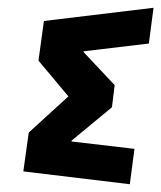

<svg xmlns="http://www.w3.org/2000/svg" viewBox="-20 -481 415 494"><path d="M363 -369 375 -461 93 -427 79 -325 156 -233 54 -140 40 -40 314 -7 326 -98 164 -117V-119L268 -205L275 -262L195 -347V-349Z"/></svg>

Font: Hussar Tani
Style: Kurs
Weight: 700
Foundry: Cannot Into Space Fonts
Version: Version 0.92